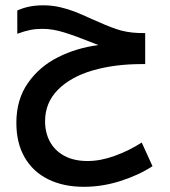

<svg xmlns="http://www.w3.org/2000/svg" viewBox="-20 -700 640 722"><path d="M41.5 -238Q41.5 -325.5 85 -387.8Q128.5 -450 198.5 -485Q268.5 -520 350 -530.5Q332 -537 319.5 -542.5Q262 -565.5 219.8 -578.5Q177.5 -591.5 140 -591.5Q115 -591.5 94.5 -587.5Q74 -583.5 45 -573V-660.5Q67 -670.5 90.5 -675.2Q114 -680 143 -680Q175.5 -680 205.8 -673Q236 -666 261.5 -656Q287 -646 325 -628.5Q380 -603.5 418 -590.5Q456 -577.5 500.5 -576L526 -575.5V-459H512Q410.5 -459 328.2 -435Q246 -411 197.8 -362.5Q149.5 -314 149.5 -243.5Q149.5 -201.5 167.5 -167.8Q185.5 -134 221.5 -114.2Q257.5 -94.5 309.5 -94.5Q358 -94.5 411.8 -114Q465.5 -133.5 513 -164L553.5 -75Q499 -40 431.2 -18.8Q363.5 2.5 295.5 2.5Q218.5 2.5 161.2 -25.8Q104 -54 72.8 -108Q41.5 -162 41.5 -238Z"/></svg>

Font: JuliaMono Medium
Style: Italic
Weight: 500
Italic angle: -9°
Monospace: yes
Designer: cormullion
Foundry: corm
Version: Version 0.054; ttfautohint (v1.8.4)